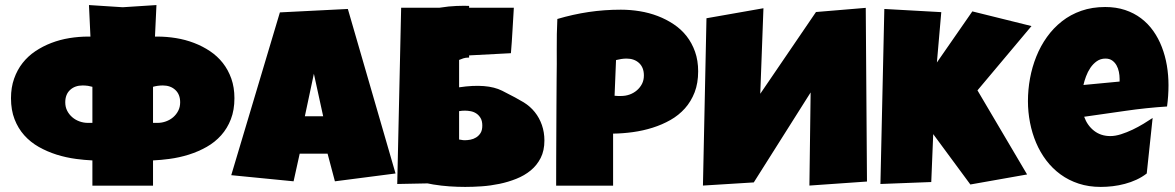

<svg xmlns="http://www.w3.org/2000/svg" viewBox="-20 -735 4695 767"><path d="M470.2 -706.1 605 -714.8 599.1 -588.9H607.9Q645.5 -588.9 683.1 -582.8Q720.7 -576.7 755.1 -563.5Q789.6 -550.3 819.1 -530.5Q848.6 -510.7 870.1 -483.4Q891.6 -456.1 904.1 -420.9Q916.5 -385.7 916.5 -342.8Q916.5 -295.4 902.3 -258.8Q888.2 -222.2 863.5 -194.6Q838.9 -167 805.7 -148.2Q772.5 -129.4 734.6 -117.4Q696.8 -105.5 656.2 -100.1Q623.5 -95.7 591.3 -94.2V6.8H349.1V-94.2Q316.9 -95.7 284.2 -100.1Q243.7 -105.5 205.8 -117.4Q168 -129.4 134.8 -148.2Q101.6 -167 76.9 -194.6Q52.2 -222.2 38.1 -258.8Q23.9 -295.4 23.9 -342.8Q23.9 -385.7 36.4 -420.9Q48.8 -456.1 70.3 -483.4Q91.8 -510.7 121.3 -530.5Q150.9 -550.3 185.3 -563.5Q219.7 -576.7 257.3 -582.8Q294.9 -588.9 332.5 -588.9H341.3L335.4 -714.8ZM349.1 -244.1V-388.2Q340.8 -390.6 331.5 -392.1Q320.3 -393.6 310.1 -393.6Q279.3 -393.6 260 -375.7Q240.7 -357.9 240.7 -326.2Q240.7 -307.6 248.3 -292.7Q255.9 -277.8 268.6 -266.8Q281.2 -255.9 297.6 -250Q314 -244.1 331.5 -244.1ZM591.3 -388.2V-244.1H608.9Q626.5 -244.1 642.8 -250Q659.2 -255.9 671.9 -266.8Q684.6 -277.8 692.1 -292.7Q699.7 -307.6 699.7 -326.2Q699.7 -357.9 680.4 -375.7Q661.1 -393.6 630.4 -393.6Q620.1 -393.6 609.4 -392.1Q599.6 -390.6 591.3 -388.2Z M1560.1 -42 1317.9 -10.7 1288.6 -121.1H1177.2L1152.8 -10.7L903.8 -35.2L1098.1 -685.5L1369.6 -699.2ZM1271 -270.5 1233.9 -440.4 1197.8 -270.5Z M1814 -495.6V-386.2Q1925.8 -402.8 1985.8 -372.6Q2045.9 -342.3 2072 -326.2Q2098.1 -310.1 2116.5 -287.1Q2134.8 -264.2 2144.8 -235.4Q2154.8 -206.5 2154.8 -173.8Q2154.8 -133.3 2139.9 -104Q2125 -74.7 2100.1 -54.2Q2075.2 -33.7 2042.7 -20.8Q2010.3 -7.8 1975.1 -0.5Q1939.9 6.8 1904.5 9.3Q1869.1 11.7 1838.4 11.7Q1808.1 11.7 1775.6 9.5Q1743.2 7.3 1710.9 2Q1699.2 0 1688 -2.4L1566.9 0L1582.5 -704.1H1735.4Q1753.4 -707 1772 -709Q1803.7 -711.9 1833.5 -711.9Q1843.8 -711.9 1854 -711.4V-704.1H2032.7Q2029.8 -658.2 2027.3 -613.3Q2024.9 -568.4 2021 -522.5L1854 -513.7V-504.9H1850.1Q1840.3 -504.9 1831.1 -502Q1822.3 -499 1814 -495.6ZM1814 -291V-177.7Q1818.4 -176.8 1822.8 -176.3Q1829.6 -174.8 1836.4 -174.8Q1846.7 -174.8 1858.9 -177Q1871.1 -179.2 1881.8 -185.8Q1892.6 -192.4 1899.7 -203.6Q1906.7 -214.8 1906.7 -233.4Q1906.7 -252 1899.7 -263.7Q1892.6 -275.4 1882.3 -282Q1872.1 -288.6 1859.9 -290.8Q1847.7 -293 1837.4 -293Q1825.2 -293 1814 -291Z M2769 -450.2Q2769 -402.8 2754.9 -366.2Q2740.7 -329.6 2716.1 -302Q2691.4 -274.4 2658.2 -255.6Q2625 -236.8 2587.2 -224.9Q2549.3 -212.9 2508.8 -207.3Q2468.3 -201.7 2429.2 -201.2V6.8H2201.7Q2201.7 -48.8 2201.9 -101.6Q2202.1 -154.3 2202.4 -206.3Q2202.6 -258.3 2202.9 -311Q2203.1 -363.8 2203.6 -419.9Q2204.6 -479.5 2204.1 -539.1Q2203.6 -598.6 2206.5 -659.2Q2269 -677.7 2331.5 -687Q2394 -696.3 2460.4 -696.3Q2498 -696.3 2535.6 -690.2Q2573.2 -684.1 2607.7 -670.9Q2642.1 -657.7 2671.6 -637.9Q2701.2 -618.2 2722.7 -590.8Q2744.1 -563.5 2756.6 -528.3Q2769 -493.2 2769 -450.2ZM2552.2 -433.6Q2552.2 -465.3 2533 -483.2Q2513.7 -501 2482.9 -501Q2472.7 -501 2461.7 -499.3Q2450.7 -497.6 2440.9 -495.1L2435.1 -352.5Q2441.9 -351.6 2448.2 -351.6Q2454.6 -351.6 2461.4 -351.6Q2479 -351.6 2495.4 -357.4Q2511.7 -363.3 2524.4 -374.3Q2537.1 -385.3 2544.7 -400.1Q2552.2 -415 2552.2 -433.6Z M3213.4 6.3 3218.3 -365.7 2991.2 -6.3 2788.1 6.3 2802.2 -662.1 3029.8 -702.1 3017.1 -360.4 3239.7 -687 3438.5 -703.6 3443.4 -9.8Z M4100.6 -630.9 3884.8 -374 4083 -38.1 3856.4 2 3708 -199.2 3700.2 -7.8 3497.1 0 3512.7 -699.2 3740.2 -686.5 3722.7 -485.4 3864.3 -689.5Z M4647.9 -394.5Q4647.9 -352.1 4642.1 -309.6Q4558.6 -304.2 4476.1 -292.2Q4393.6 -280.3 4311 -268.6Q4323.7 -233.4 4350.8 -212.4Q4377.9 -191.4 4415.5 -191.4Q4435.1 -191.4 4458.3 -198.7Q4481.4 -206.1 4504.4 -217Q4527.3 -228 4548.3 -240.7Q4569.3 -253.4 4584.5 -263.7L4561 -42Q4542 -27.3 4519.8 -17.1Q4497.6 -6.8 4473.6 -0.5Q4449.7 5.9 4425.3 8.8Q4400.9 11.7 4377.4 11.7Q4329.1 11.7 4289.1 -1.5Q4249 -14.6 4216.6 -38.3Q4184.1 -62 4159.7 -94.2Q4135.3 -126.5 4119.1 -164.6Q4103 -202.6 4094.7 -245.1Q4086.4 -287.6 4086.4 -331.1Q4086.4 -376.5 4094.7 -421.9Q4103 -467.3 4119.9 -509.3Q4136.7 -551.3 4162.4 -587.2Q4188 -623 4222.2 -649.9Q4256.3 -676.8 4299.6 -691.9Q4342.8 -707 4395 -707Q4438.5 -707 4474.4 -695.1Q4510.3 -683.1 4538.3 -661.9Q4566.4 -640.6 4587.2 -611.3Q4607.9 -582 4621.3 -547.1Q4634.8 -512.2 4641.4 -473.4Q4647.9 -434.6 4647.9 -394.5ZM4452.6 -419.9Q4452.6 -433.6 4449.7 -448Q4446.8 -462.4 4440.2 -474.1Q4433.6 -485.8 4422.9 -493.4Q4412.1 -501 4396 -501Q4376.5 -501 4361.6 -490.5Q4346.7 -480 4335.9 -464.1Q4325.2 -448.2 4318.4 -429.7Q4311.5 -411.1 4308.1 -395.5L4452.6 -409.2Z"/></svg>

Font: Luckiest Guy RUS-BEL-UKR
Style: Regular
Weight: 400
Designer: Astigmatic (AOETI)
Foundry: Astigmatic (AOETI)
Version: Version 1.00 March 11, 2019, initial release